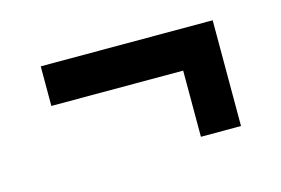

<svg xmlns="http://www.w3.org/2000/svg" viewBox="-44 -368 542 370"><g transform="rotate(-15 227.0 -182.5)"><path d="M319 -77V-209H56V-288H399V-77Z"/></g></svg>

Font: Saira ExtraCondensed SemiBold
Style: Regular
Weight: 600
Width: 2
Designer: Hector Gatti with collaboration of the Omnibus-Type team
Foundry: Omnibus-Type
Version: Version 1.101